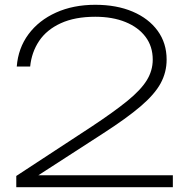

<svg xmlns="http://www.w3.org/2000/svg" viewBox="-20 -782 784 802"><path d="M50 -504Q56 -581 99 -639Q142 -697 214 -729.5Q286 -762 378 -762Q467 -762 534 -733.5Q601 -705 638.5 -653.5Q676 -602 676 -533Q676 -480 651 -434Q626 -388 567.5 -338Q509 -288 408 -223L111 -31L104 -50H702V0H48V-47L364 -254Q456 -315 512 -360.5Q568 -406 593 -446.5Q618 -487 618 -533Q618 -588 588 -628Q558 -668 504 -690Q450 -712 378 -712Q293 -712 234 -685Q175 -658 143.5 -611Q112 -564 106 -504Z"/></svg>

Font: Unbounded ExtraLight
Style: Regular
Weight: 250
Designer: Luke Prowse, Jean-Baptiste Morizot, Fátima Lázaro, Florian Runge
Foundry: NaN
Version: Version 1.701;gftools[0.9.28.dev5+ged2979d]